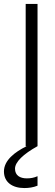

<svg xmlns="http://www.w3.org/2000/svg" viewBox="-62 -740 278 972"><path d="M68 0H73C12 30 -42 72 -42 128C-42 182 0 212 61 212C83 212 106 209 128 200V152C110 160 93 163 74 163C39 163 14 148 14 114C14 80 56 40 128 0V-720H68Z"/></svg>

Font: Aspekta 250
Style: Regular
Weight: 250
Designer: Ivo Dolenc
Version: Version 2.000